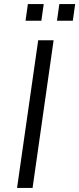

<svg xmlns="http://www.w3.org/2000/svg" viewBox="-20 -920 388 940"><path d="M63.5 0 167 -723H242.5L139.5 0ZM259 -818.5 270.5 -900H348L336.5 -818.5ZM105 -818.5 116.5 -900H194L182.5 -818.5Z"/></svg>

Font: Public Sans Light
Style: Italic
Weight: 300
Italic angle: -8°
Designer: The Public Sans project authors (U.S. Web Design System). Libre Franklin designed by Pablo Impallari and Rodrigo Fuenzal
Version: Version 1.007; ttfautohint (v1.8.1) -l 8 -r 50 -G 200 -x 14 